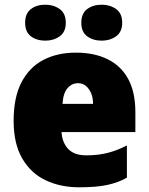

<svg xmlns="http://www.w3.org/2000/svg" viewBox="-20 -787 635 817"><path d="M303 -563Q381 -563 438 -535Q495 -507 525.5 -451Q556 -395 556 -310V-225H242Q244 -182 269.5 -154Q295 -126 347 -126Q396 -126 436.5 -136Q477 -146 520 -168V-31Q483 -10 436.5 0Q390 10 317 10Q238 10 175 -19.5Q112 -49 75 -112Q38 -175 38 -273Q38 -373 71.5 -437Q105 -501 164.5 -532Q224 -563 303 -563ZM312 -433Q286 -433 267.5 -412Q249 -391 246 -345H376Q376 -370 368 -389.5Q360 -409 346 -421Q332 -433 312 -433ZM87 -690Q87 -730 111.5 -748.5Q136 -767 173 -767Q208 -767 234 -748.5Q260 -730 260 -690Q260 -651 234 -632.5Q208 -614 173 -614Q136 -614 111.5 -632.5Q87 -651 87 -690ZM326 -690Q326 -730 351 -748.5Q376 -767 413 -767Q448 -767 474 -748.5Q500 -730 500 -690Q500 -651 474 -632.5Q448 -614 413 -614Q376 -614 351 -632.5Q326 -651 326 -690Z"/></svg>

Font: Noto Sans Display Black
Style: Regular
Weight: 900
Designer: Monotype Design Team
Foundry: Monotype Imaging Inc.
Version: Version 2.003